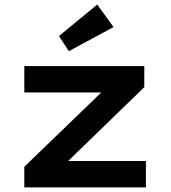

<svg xmlns="http://www.w3.org/2000/svg" viewBox="-20 -817 745 837"><path d="M86 0V-90L461 -452L473 -414H86V-529H609V-437L245 -84L230 -115H616V0ZM280 -594 237 -660 404 -797 475 -699Z"/></svg>

Font: Lexend Peta SemiBold
Style: Regular
Weight: 600
Designer: Bonnie Shaver-Troup, Thomas Jockin
Foundry: Lexend
Version: Version 1.007